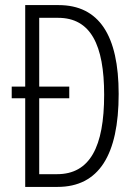

<svg xmlns="http://www.w3.org/2000/svg" viewBox="-20 -734 538 754"><path d="M210 -714H79V-394H26V-348H79V0H206C368 0 446 -125 446 -365C446 -595 369 -714 210 -714ZM208 -664C336 -664 389 -558 389 -362C389 -157 333 -50 204 -50H134V-348H252V-394H134V-664Z"/></svg>

Font: Noto Sans Devanagari UI ExtraCondensed Light
Style: Regular
Weight: 300
Width: 2
Designer: Jelle Bosma - Monotype Design Team
Foundry: Monotype Imaging Inc.
Version: Version 2.004